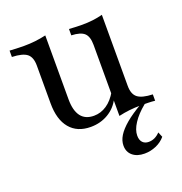

<svg xmlns="http://www.w3.org/2000/svg" viewBox="-115 -525 779 823"><g transform="rotate(-20 274.0 -113.0)"><path d="M229.8 11.3Q168.5 11.3 135.1 -28.6Q101.6 -68.5 101.6 -142.7V-315.3Q101.6 -353.2 81.9 -369Q62.1 -384.7 13.7 -386.3V-415.3Q26.6 -414.5 44 -413.7Q61.3 -412.9 79 -412.9Q105.6 -412.9 130.2 -415.7Q154.8 -418.5 179.8 -424.2V-133.1Q179.8 -81.5 199.6 -55.2Q219.4 -29 258.9 -29Q290.3 -29 317.3 -47.2Q344.4 -65.3 364.5 -100.8L363.7 -67.7Q345.2 -30.6 309.7 -9.7Q274.2 11.3 229.8 11.3ZM360.5 8.9V-315.3Q360.5 -353.2 343.5 -369Q326.6 -384.7 284.7 -386.3V-415.3Q297.6 -414.5 313.3 -413.7Q329 -412.9 344.4 -412.9Q370.2 -412.9 393.1 -415.7Q416.1 -418.5 437.9 -424.2V-100Q437.9 -62.1 458.1 -46.4Q478.2 -30.6 526.6 -29V0Q512.9 -1.6 495.6 -2Q478.2 -2.4 461.3 -2.4Q434.7 -2.4 409.7 0.4Q384.7 3.2 360.5 8.9ZM407.3 197.6Q373.4 197.6 353.2 180.6Q333.1 163.7 333.1 134.7Q333.1 112.1 346.8 89.9Q360.5 67.7 389.1 43.5Q417.7 19.4 463.7 -7.3H483.1Q483.1 -4.8 481.9 -4Q480.6 -3.2 478.2 -0.8Q441.9 29 422.6 58.9Q403.2 88.7 403.2 114.5Q403.2 134.7 413.3 145.6Q423.4 156.5 441.1 156.5Q470.2 156.5 492.7 132.3L502.4 155.6Q485.5 175.8 460.1 186.7Q434.7 197.6 407.3 197.6Z"/></g></svg>

Font: Playfair
Style: Regular
Weight: 400
Designer: Claus Eggers Sørensen
Foundry: Claus Eggers Sørensen
Version: Version 2.001;gftools[0.9.30]